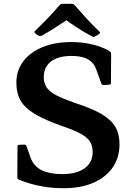

<svg xmlns="http://www.w3.org/2000/svg" viewBox="-20 -978 706 1009"><path d="M377 -436Q464 -408 514.5 -378Q565 -348 586.5 -310.5Q608 -273 608 -220Q608 -149 572 -97.5Q536 -46 470.5 -17.5Q405 11 315 11Q260 11 214 3.5Q168 -4 134 -14.5Q100 -25 79 -34Q71 -38 71 -48L72 -208Q72 -217 82 -217L108 -218Q117 -218 120 -209L140 -151Q149 -127 164 -110Q179 -93 200 -83Q221 -73 247.5 -68Q274 -63 306 -63Q382 -63 424.5 -93.5Q467 -124 467 -179Q467 -211 453 -233.5Q439 -256 404.5 -275Q370 -294 308 -315Q217 -347 164 -378.5Q111 -410 88.5 -449Q66 -488 66 -543Q66 -608 102.5 -656Q139 -704 204 -730.5Q269 -757 355 -757Q400 -757 438.5 -750Q477 -743 507.5 -732Q538 -721 556 -709Q564 -704 564 -694L563 -543Q563 -533 553 -533L525 -531Q516 -531 512 -540L488 -607Q479 -635 462 -651.5Q445 -668 419 -676Q393 -684 355 -684Q285 -684 247.5 -654.5Q210 -625 210 -572Q210 -541 225.5 -518Q241 -495 277.5 -476.5Q314 -458 377 -436ZM165 -803Q157 -809 165 -816Q195 -845 227.5 -878.5Q260 -912 293 -951Q299 -958 309 -958H356Q365 -958 372 -951Q406 -912 438.5 -877Q471 -842 502 -812Q510 -806 501 -800Q497 -796 491 -793Q485 -790 480 -787Q472 -781 463 -787Q422 -809 386.5 -832Q351 -855 317 -880H342Q309 -858 273.5 -835Q238 -812 200 -791Q192 -787 183 -790Q178 -793 173.5 -796Q169 -799 165 -803Z"/></svg>

Font: Hahmlet SemiBold
Style: Regular
Weight: 600
Version: Version 1.002